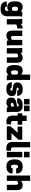

<svg xmlns="http://www.w3.org/2000/svg" viewBox="2744 -3584 1054 6581"><g transform="rotate(90 3270.5 -293.0)"><path d="M280 214Q189 214 135.5 189Q82 164 58.5 121Q35 78 35 24V0H208Q208 25 220.5 45.5Q233 66 276 66Q314 66 333 49Q352 32 352 -15V-66Q303 -16 220 -16Q116 -16 70.5 -82Q25 -148 25 -265V-295Q25 -367 44 -423Q63 -479 106 -511.5Q149 -544 220 -544Q319 -544 369 -472L380 -530H546L536 -380V-15Q536 98 475 156Q414 214 280 214ZM275 -174Q325 -174 352 -215V-345Q325 -386 275 -386Q240 -386 224 -360.5Q208 -335 208 -295V-265Q208 -174 272 -174Z M819 0H635V-380L625 -530H791L802 -471Q854 -544 941 -544L956 -543V-355H926Q881 -355 854.5 -343.5Q828 -332 819 -320Z M1194 14Q1131 14 1095 -14Q1059 -42 1044 -85Q1029 -128 1029 -175V-530H1213V-205Q1213 -193 1216.5 -179Q1220 -165 1231.5 -154.5Q1243 -144 1269 -144Q1319 -144 1346 -185V-530H1530V-150L1540 0H1374L1361 -65Q1304 14 1194 14Z M2131 0H1947V-325Q1947 -337 1943.5 -351Q1940 -365 1928.5 -375.5Q1917 -386 1891 -386Q1841 -386 1814 -345V0H1630V-380L1620 -530H1786L1798 -464Q1856 -544 1966 -544Q2029 -544 2065 -516Q2101 -488 2116 -445Q2131 -402 2131 -355Z M2404 14Q2331 14 2288.5 -18.5Q2246 -51 2227.5 -109.5Q2209 -168 2209 -245V-285Q2209 -361 2227 -419.5Q2245 -478 2287.5 -511Q2330 -544 2404 -544Q2486 -544 2536 -490V-800H2720V-150L2730 0H2564L2552 -61Q2501 14 2404 14ZM2459 -144Q2509 -144 2536 -185V-345Q2509 -386 2459 -386Q2422 -386 2407 -360.5Q2392 -335 2392 -285V-245Q2392 -195 2407 -169.5Q2422 -144 2459 -144Z M3035 14Q2907 14 2852.5 -37Q2798 -88 2798 -170H2981Q2981 -124 3035 -124Q3088 -124 3088 -163Q3088 -180 3076 -190Q3064 -200 3028 -203Q2905 -210 2855 -244.5Q2805 -279 2805 -364Q2805 -430 2836.5 -469.5Q2868 -509 2920.5 -526.5Q2973 -544 3035 -544Q3157 -544 3211 -495.5Q3265 -447 3265 -355H3085Q3085 -403 3035 -406Q3009 -406 2997 -395.5Q2985 -385 2985 -370Q2985 -350 2998 -342Q3011 -334 3043 -332Q3157 -325 3214.5 -293.5Q3272 -262 3272 -171Q3272 -86 3215.5 -36Q3159 14 3035 14Z M3490 14Q3429 14 3392.5 -8.5Q3356 -31 3340.5 -68.5Q3325 -106 3325 -150Q3325 -245 3378 -282.5Q3431 -320 3520 -332L3632 -350V-352Q3632 -406 3575 -406Q3518 -406 3518 -355H3345Q3345 -407 3365 -450Q3385 -493 3436 -518.5Q3487 -544 3580 -544Q3670 -544 3721.5 -520.5Q3773 -497 3794.5 -451.5Q3816 -406 3816 -340V-150L3826 0H3660L3650 -50Q3588 14 3490 14ZM3560 -590H3370V-780H3560ZM3790 -590H3600V-780H3790ZM3560 -134Q3604 -134 3632 -163V-244Q3596 -239 3561.5 -233.5Q3527 -228 3517.5 -213.5Q3508 -199 3508 -177Q3508 -161 3519 -147.5Q3530 -134 3560 -134Z M4155 14Q4055 14 3999 -34.5Q3943 -83 3943 -195V-370H3863V-530H3943V-680H4127V-530H4254V-370H4127V-215Q4127 -172 4146 -158Q4165 -144 4198 -144Q4210 -144 4224.5 -146Q4239 -148 4244 -150V0Q4222 14 4155 14Z M4778 0H4308V-126L4526 -374L4418 -370H4318V-530H4768V-404L4550 -156L4658 -160H4778Z M4846 -800H5030V-213Q5030 -170 5049 -156Q5068 -142 5101 -142Q5113 -142 5127.5 -144Q5142 -146 5147 -148V2Q5125 16 5058 16Q4958 16 4902 -32.5Q4846 -81 4846 -193Z M5370 0H5186V-530H5370ZM5373 -590H5183V-780H5373Z M5688 14Q5601 14 5547 -18.5Q5493 -51 5468 -109.5Q5443 -168 5443 -245V-285Q5443 -361 5468 -419.5Q5493 -478 5547 -511Q5601 -544 5688 -544Q5810 -544 5866.5 -489Q5923 -434 5923 -344V-320H5750Q5750 -386 5692 -386Q5656 -386 5641 -361Q5626 -336 5626 -285V-245Q5626 -194 5641 -169Q5656 -144 5692 -144Q5747 -144 5750 -200H5923V-176Q5923 -92 5866.5 -39Q5810 14 5688 14Z M6497 0H6313V-325Q6313 -337 6309.5 -351Q6306 -365 6294.5 -375.5Q6283 -386 6257 -386Q6207 -386 6180 -345V0H5996V-800H6180V-483Q6236 -544 6332 -544Q6395 -544 6431 -516Q6467 -488 6482 -445Q6497 -402 6497 -355Z"/></g></svg>

Font: Tanohe Sans Black
Style: Regular
Weight: 900
Designer: Village Type and Design LLC & Cristiano Sobral
Foundry: Cooper Hewitt Smithsonian Design Museum
Version: Version 1.00;March 11, 2020;FontCreator 12.0.0.2522 64-bit; 